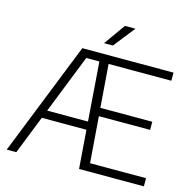

<svg xmlns="http://www.w3.org/2000/svg" viewBox="-130 -1077 1218 1209"><g transform="rotate(15 478.5 -472.5)"><path d="M19 0 313.5 -740H908V-687H499L520.5 -406.5H859V-353.5H525L548 -53H913V0H490.5L471.5 -250.5H180.5L81.5 0ZM353.5 -687 201.5 -303H467.5L439 -687ZM437.5 -806 536.5 -945H605L495 -806Z"/></g></svg>

Font: Encode Sans SmExp Lt
Style: Regular
Weight: 300
Width: 6
Designer: Multiple Designers
Foundry: Impallari Type
Version: Version 3.002; ttfautohint (v1.8.3) -l 8 -r 50 -G 200 -x 14 